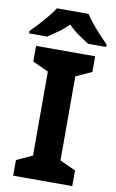

<svg xmlns="http://www.w3.org/2000/svg" viewBox="-118 -987 626 1040"><g transform="rotate(10 195.0 -467.0)"><path d="M357 0H32V-86L119 -126V-588L32 -628V-714H357V-628L270 -588V-126L357 -86ZM282 -934Q296 -912 318.5 -884.5Q341 -857 365 -831Q389 -805 407 -787V-774H308Q282 -790 251 -811.5Q220 -833 194 -860Q168 -833 138 -812Q108 -791 82 -774H-17V-787Q2 -806 25.5 -831.5Q49 -857 71.5 -884.5Q94 -912 108 -934Z"/></g></svg>

Font: Noto Sans Sinhala
Style: Bold
Weight: 700
Designer: Jelle Bosma - Monotype Design Team
Foundry: Monotype Imaging Inc.
Version: Version 2.006; ttfautohint (v1.8.4.7-5d5b)